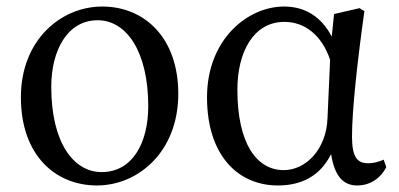

<svg xmlns="http://www.w3.org/2000/svg" viewBox="-20 -554 1222 588"><path d="M277 14C402 14 526 -88 526 -267C526 -438 423 -534 293 -534C168 -534 44 -433 44 -256C44 -77 151 14 277 14ZM291 -27C206 -27 137 -116 137 -288C137 -399 186 -492 279 -492C368 -492 434 -395 434 -229C434 -118 387 -27 291 -27Z M983 -193C980 -97 917 -33 849 -33C765 -33 707 -116 707 -279C707 -396 757 -487 851 -487C913 -487 965 -447 991 -371ZM1155 -65C1139 -58 1123 -54 1108 -54C1075 -54 1058 -71 1058 -136C1058 -217 1075 -371 1096 -520L1081 -529L1003 -511L996 -442C964 -503 914 -534 850 -534C738 -534 614 -433 614 -256C614 -78 709 14 831 14C905 14 961 -16 994 -82C1005 -12 1033 14 1074 14C1115 14 1147 -10 1163 -42Z"/></svg>

Font: Source Han Serif JP Medium
Style: Regular
Weight: 500
Designer: Ryoko NISHIZUKA 西塚涼子 (kana & ideographs); Frank Grießhammer (Latin, Greek & Cyrillic); Wenlong ZHANG 张文龙 (bopomofo); San
Foundry: Adobe Systems Incorporated
Version: Version 1.001;PS 1.001;hotconv 16.6.54;makeotf.lib2.5.65590